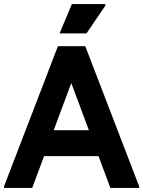

<svg xmlns="http://www.w3.org/2000/svg" viewBox="-20 -928 707 948"><path d="M525 0 272 -679 266 -700H401L667 -8V0ZM0 0V-8L266 -700H401L392 -679L139 0ZM128 -157 158 -285H519L549 -157ZM274 -763 335 -908H500V-900L407 -763Z"/></svg>

Font: Fustat ExtraBold
Style: Regular
Weight: 800
Designer: Mohamed Gaber, Khaled Hosny, Laura Garcia Mut
Foundry: Kief Type Foundry, Alif Type Foundry, Hard Type Foundry
Version: Version 1.007